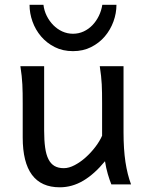

<svg xmlns="http://www.w3.org/2000/svg" viewBox="-20 -777 619 809"><path d="M449.2 0Q445.8 -8.3 441.9 -19.5Q438 -30.8 434.3 -43.5Q430.7 -56.2 427.5 -70.1Q424.3 -84 422.4 -97.7Q377.9 -43.5 330.8 -15.6Q283.7 12.2 231.9 12.2Q75.7 12.2 75.7 -197.8V-341.8Q75.7 -365.2 75.4 -384.3Q75.2 -403.3 74.2 -421.1Q73.2 -439 71.3 -457.5Q69.3 -476.1 65.9 -498H166V-227.1Q166 -185.5 170.2 -155.5Q174.3 -125.5 184.1 -106.2Q193.8 -86.9 209.7 -77.6Q225.6 -68.4 249 -68.4Q270.5 -68.4 294.9 -81.3Q319.3 -94.2 341.6 -114.3Q363.8 -134.3 382.1 -158.4Q400.4 -182.6 410.2 -205.1V-341.8Q410.2 -365.7 409.9 -385Q409.7 -404.3 408.7 -421.9Q407.7 -439.5 405.8 -457.5Q403.8 -475.6 400.4 -498H500.5V-219.7Q500.5 -148.4 508.5 -95Q516.6 -41.5 532.2 0ZM470.7 -756.8Q470.7 -721.2 458 -686.3Q445.3 -651.4 421.6 -623.5Q397.9 -595.7 364 -578.6Q330.1 -561.5 287.6 -561.5Q244.6 -561.5 210.7 -578.6Q176.8 -595.7 153.1 -623.5Q129.4 -651.4 116.9 -686.3Q104.5 -721.2 104.5 -756.8H163.1Q166 -731.9 177 -710Q188 -688 204.6 -671.1Q221.2 -654.3 242.4 -644.5Q263.7 -634.8 287.6 -634.8Q311.5 -634.8 332.5 -644.5Q353.5 -654.3 369.6 -671.1Q385.7 -688 396.5 -710Q407.2 -731.9 411.1 -756.8Z"/></svg>

Font: Andika New Basic
Style: Regular
Weight: 400
Designer: Victor Gaultney, Annie Olsen, Julie Remington, Don Collingsworth, Eric Hays
Foundry: SIL International
Version: Version 5.500